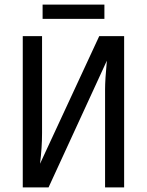

<svg xmlns="http://www.w3.org/2000/svg" viewBox="-20 -816 640 836"><path d="M79.1 0V-658.7H163.1V-236.8Q163.1 -173.3 154.3 -103L412.1 -658.7H520.5V0H437.5V-427.7Q437.5 -467.8 445.3 -551.8L191.4 0ZM434.6 -733.9H165.5V-795.9H434.6Z"/></svg>

Font: Cousine
Style: Regular
Weight: 400
Monospace: yes
Designer: Steve Matteson
Foundry: Ascender Corporation
Version: Version 1.20